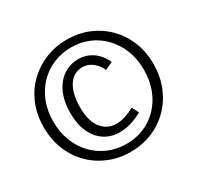

<svg xmlns="http://www.w3.org/2000/svg" viewBox="-167 -976 1200 1172"><g transform="rotate(-30 433.5 -390.0)"><path d="M435.7 4.8Q355.6 4.8 285.2 -23.8Q214.8 -52.4 162 -104.6Q109.2 -156.8 79.1 -229.6Q49.1 -302.4 49.1 -390.6Q49.1 -478.4 79.3 -551Q109.4 -623.6 163.3 -675.9Q217.1 -728.2 287.6 -756.6Q358 -785 438.4 -785Q517.7 -785 587.4 -756.8Q657.1 -728.5 709.9 -676.2Q762.7 -623.9 792.8 -551.9Q822.8 -480 822.8 -392.5Q822.8 -304 792.6 -230.9Q762.4 -157.8 709.3 -104.9Q656.2 -52 586.1 -23.6Q516 4.8 435.7 4.8ZM438.8 -132.4Q378 -132.4 331.7 -162.3Q285.4 -192.2 259.2 -248.6Q233.1 -305 233.1 -384.5Q233.1 -467.1 260.1 -525.6Q287.1 -584.2 333.9 -615.4Q380.6 -646.6 439.7 -646.6Q492.6 -646.6 537.2 -616.9Q581.8 -587.1 608.2 -529.3L554 -504.5Q534.5 -546 503.5 -568.7Q472.4 -591.5 437.8 -591.5Q373.2 -591.5 337.6 -536.4Q302 -481.2 302 -384Q302 -289.8 341.2 -238.7Q380.5 -187.6 446.6 -187.6Q473.2 -187.6 505.5 -197.2Q537.8 -206.8 573.8 -226.9L598.2 -179.5Q554.6 -154.5 513.5 -143.4Q472.4 -132.4 438.8 -132.4ZM438.1 -50.5Q505.3 -50.5 562.7 -74.7Q620 -99 663.2 -144.2Q706.5 -189.4 730.6 -252.2Q754.6 -314.9 754.6 -391.2Q754.6 -466.5 730.1 -528.5Q705.5 -590.6 662.1 -636.1Q618.7 -681.7 561.1 -706.1Q503.5 -730.5 437 -730.5Q369.7 -730.5 311.5 -706.1Q253.3 -681.7 209.7 -636.5Q166.1 -591.3 141.5 -529.4Q117 -467.5 117 -392.2Q117 -315.9 141.7 -253Q166.4 -190.1 210.1 -144.9Q253.9 -99.7 312.4 -75.1Q370.8 -50.5 438.1 -50.5Z"/></g></svg>

Font: Yaldevi ExtraLight
Style: Regular
Weight: 200
Designer: Sol Matas, Rajitha Manaperi, Kosala Senevirathne
Foundry: Mooniak
Version: Version 1.100